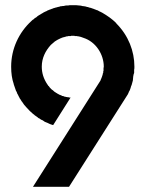

<svg xmlns="http://www.w3.org/2000/svg" viewBox="-20 -720 567 740"><path d="M428 -631C412 -647 393 -660 374 -671L368 -674C367 -675 366 -675 365 -675C362 -678 360 -677 357 -680C354 -680 354 -681 353 -681C350 -682 349 -683 348 -683C345 -684 343 -685 340 -686C339 -687 338 -687 337 -687C334 -688 332 -689 329 -690H327L318 -693H316C309 -696 302 -696 295 -697L294 -698C287 -699 280 -699 273 -700H249C246 -700 246 -699 243 -699H237C236 -699 227 -698 226 -697C223 -697 220 -697 218 -696H214C211 -695 206 -693 203 -693C200 -692 199 -692 196 -691C193 -691 193 -690 192 -690C189 -689 188 -689 185 -688C184 -687 183 -687 180 -686C179 -686 178 -685 175 -684L169 -682C168 -681 167 -681 164 -680C161 -679 162 -678 159 -677C158 -677 157 -676 154 -675L148 -672C147 -671 146 -671 145 -670C142 -669 141 -667 138 -666C137 -665 136 -665 135 -664C132 -663 131 -661 128 -660C127 -659 126 -658 125 -658C122 -655 118 -651 115 -651L110 -646C107 -645 104 -642 101 -639C53 -595 23 -532 23 -463C23 -438 26 -416 33 -396V-395C36 -386 39 -377 42 -369L43 -368C46 -364 45 -360 48 -357C49 -356 49 -354 50 -353C51 -350 53 -348 54 -345C55 -344 56 -342 56 -341C59 -337 62 -333 63 -330L65 -328L71 -319C72 -318 73 -316 74 -315C77 -312 79 -310 80 -308L83 -305C90 -298 94 -292 101 -287L105 -283C106 -282 108 -281 110 -279C113 -278 112 -276 115 -275C116 -274 118 -273 119 -272C122 -271 122 -269 125 -268L128 -265C131 -264 132 -264 135 -261C136 -261 137 -260 138 -259C141 -258 143 -257 145 -256C146 -255 147 -254 148 -254C149 -253 151 -251 154 -250C155 -250 156 -249 159 -248C162 -247 163 -246 164 -246L170 -243C171 -243 172 -242 175 -241C176 -241 178 -240 181 -239C182 -239 182 -238 185 -238L252 -344H249C247 -344 246 -344 245 -345H243C241 -345 240 -345 239 -346H237C236 -346 234 -346 233 -347H232C229 -347 227 -348 226 -349C225 -349 224 -349 223 -350H220C219 -351 218 -351 217 -352C216 -352 216 -352 215 -353C214 -353 213 -353 212 -354C211 -354 210 -355 209 -355C209 -355 208 -355 207 -356C206 -357 205 -357 204 -358C203 -358 203 -358 202 -359C201 -359 200 -360 199 -361C198 -361 198 -361 197 -362C196 -362 195 -363 194 -364C193 -364 189 -367 188 -368L185 -371C184 -371 183 -372 183 -373C182 -373 181 -374 180 -374C179 -376 178 -377 176 -378C175 -380 174 -381 172 -382C172 -383 172 -383 171 -384C170 -385 169 -386 169 -387C168 -388 167 -389 166 -389C166 -390 165 -392 163 -394C148 -416 141 -439 141 -463C141 -496 155 -524 176 -547C177 -548 182 -552 183 -553L185 -555C186 -556 187 -556 188 -557L192 -561C193 -561 194 -561 194 -562C195 -562 196 -563 197 -564C198 -564 198 -564 199 -565C200 -565 201 -566 202 -567C203 -567 204 -567 204 -568C205 -568 206 -569 207 -569C208 -570 208 -570 209 -570C210 -571 211 -571 212 -572C213 -572 214 -572 215 -573C216 -573 217 -573 217 -574C218 -574 219 -575 220 -575L223 -576C224 -576 225 -576 226 -577H228C229 -578 230 -578 232 -578L233 -579C235 -579 236 -579 237 -580H239C241 -580 242 -580 243 -581H252C253 -581 253 -581 254 -582H266C267 -582 268 -582 268 -581H277C278 -580 279 -580 281 -580H282C288 -579 295 -577 302 -574C349 -559 380 -511 380 -463C380 -460 379 -460 379 -457V-447C378 -447 378 -446 378 -445V-441C377 -438 377 -437 376 -436V-434C376 -433 375 -431 375 -430C375 -430 375 -429 374 -428C374 -427 374 -426 373 -425V-423C372 -422 372 -421 371 -420C371 -419 371 -418 370 -417C370 -416 370 -415 369 -415C369 -414 369 -413 368 -412C368 -411 367 -410 367 -409C366 -408 366 -407 365 -406L107 0H246L473 -357C473 -358 474 -360 475 -361C476 -364 477 -366 477 -367C478 -368 479 -369 480 -372C480 -373 481 -374 482 -377C482 -378 483 -380 484 -383C484 -384 485 -386 485 -387C486 -389 487 -391 488 -394C488 -396 488 -397 489 -398C489 -400 490 -402 491 -405C491 -407 491 -408 492 -409C492 -416 494 -434 497 -439V-451C498 -454 498 -458 498 -463C498 -523 475 -583 428 -630Z"/></svg>

Font: Barlow SemiBold Numbers
Style: Regular
Weight: 600
Designer: Jeremy Tribby
Foundry: Tribby Type
Version: Version 1.408